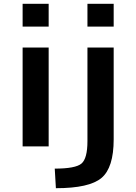

<svg xmlns="http://www.w3.org/2000/svg" viewBox="-20 -770 717 1010"><path d="M440 -28V-520H578V-37Q578 112 514 166Q450 220 274 220L268 117Q377 117 408.5 90.5Q440 64 440 -28ZM440 -630V-750H578V-630ZM99 0V-520H236V0ZM99 -630V-750H236V-630Z"/></svg>

Font: Mplus 1p Bold
Style: Bold
Weight: 700
Version: Version 1.061